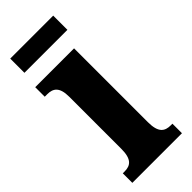

<svg xmlns="http://www.w3.org/2000/svg" viewBox="-226 -720 755 755"><g transform="rotate(-45 151.5 -342.5)"><path d="M17 -606H256V-685H17ZM11 0H287V-53H278C245 -53 223 -67 223 -125V-536H7V-483H21C53 -483 75 -469 75 -415V-125C75 -68 54 -53 21 -53H11Z"/></g></svg>

Font: Noto Serif Georgian ExtraCondensed ExtraBold
Style: Regular
Weight: 800
Width: 2
Designer: Monotype Design Team, Akaki Razmadze
Foundry: Google LLC
Version: Version 2.003